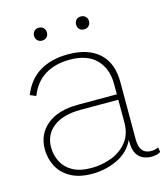

<svg xmlns="http://www.w3.org/2000/svg" viewBox="-101 -731 713 820"><g transform="rotate(-15 255.0 -321.0)"><path d="M395 -335Q395 -405 355 -445.5Q315 -486 239 -486Q174 -486 128.5 -458Q83 -430 61 -373L35 -384Q60 -448 111.5 -479Q163 -510 238 -510Q326 -510 374.5 -466Q423 -422 423 -338V-84Q423 -19 475 -19Q482 -19 491 -21Q500 -23 507 -26L510 -5Q494 5 469 5Q452 5 434.5 -2Q417 -9 405.5 -27.5Q394 -46 394 -80V-90Q370 -39 317.5 -14.5Q265 10 207 10Q149 10 111 -11.5Q73 -33 55 -68Q37 -103 37 -144Q37 -210 86 -250.5Q135 -291 224 -291H395ZM211 -15Q253 -15 295.5 -30Q338 -45 366.5 -79Q395 -113 395 -167V-267H228Q151 -267 108 -234Q65 -201 65 -144Q65 -111 80 -81Q95 -51 127 -33Q159 -15 211 -15ZM146 -652Q159 -652 167 -644Q175 -636 175 -624Q175 -611 167 -603Q159 -595 146 -595Q134 -595 126 -603Q118 -611 118 -624Q118 -636 126 -644Q134 -652 146 -652ZM332 -652Q345 -652 353 -644Q361 -636 361 -624Q361 -611 353 -603Q345 -595 332 -595Q319 -595 311.5 -603Q304 -611 304 -624Q304 -636 311.5 -644Q319 -652 332 -652Z"/></g></svg>

Font: Prodigy Sans ExtraLight
Style: Regular
Weight: 200
Designer: Wei Huang
Foundry: Wei Huang
Version: Version 1.003; ttfautohint (v1.8.3)